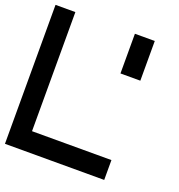

<svg xmlns="http://www.w3.org/2000/svg" viewBox="-139 -894 944 1010"><g transform="rotate(20 333.5 -389.0)"><path d="M0 0V-777.8H111.1V-111.1H555.6V0ZM555.6 -555.6H444.4V-777.8H555.6Z"/></g></svg>

Font: Pixeloid Mono
Style: Regular
Weight: 400
Monospace: yes
Designer: GGBotNet
Foundry: GGBotNet
Version: 0.5